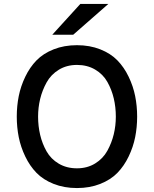

<svg xmlns="http://www.w3.org/2000/svg" viewBox="-20 -941 780 973"><path d="M245 -765 387 -921H529L351 -765ZM488 -9Q435 12 370 12Q305 12 252 -9Q199 -30 165 -65Q131 -100 108 -148Q85 -196 75 -246Q65 -296 65 -350Q65 -404 75 -454Q85 -504 108 -552Q131 -600 165 -635Q199 -670 252 -691Q305 -712 370 -712Q435 -712 488 -691Q541 -670 575 -635Q609 -600 632 -552Q655 -504 665 -454Q675 -404 675 -350Q675 -296 665 -246Q655 -196 632 -148Q609 -100 575 -65Q541 -30 488 -9ZM567 -350Q567 -398 556.5 -442.5Q546 -487 524 -526Q502 -565 462 -588.5Q422 -612 370 -612Q318 -612 278 -587.5Q238 -563 216 -523Q194 -483 183.5 -439.5Q173 -396 173 -350Q173 -302 183.5 -257.5Q194 -213 216 -174Q238 -135 278 -111.5Q318 -88 370 -88Q422 -88 462 -112.5Q502 -137 524 -177Q546 -217 556.5 -260.5Q567 -304 567 -350Z"/></svg>

Font: Overpass Light
Style: Bold
Weight: 600
Designer: Delve Withrington, Thomas Jockin
Foundry: Delve Fonts
Version: Version 3.000;DELV;Overpass